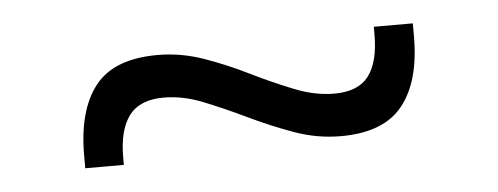

<svg xmlns="http://www.w3.org/2000/svg" viewBox="-27 -413 591 228"><g transform="rotate(-5 269.0 -299.0)"><path d="M373.5 -242Q345 -242 318 -251.8Q291 -261.5 265 -274Q239 -286.5 214.8 -296.2Q190.5 -306 167.5 -306Q139 -306 126.2 -289Q113.5 -272 113.5 -239.5V-230.5H67.5V-245.5Q67.5 -299.5 90 -328.2Q112.5 -357 164.5 -357Q192.5 -357 219.5 -347.5Q246.5 -338 272.2 -325.2Q298 -312.5 322.5 -302.8Q347 -293 370 -293Q398.5 -293 411 -309.5Q423.5 -326 423.5 -359V-368H470V-352.5Q470 -299 447.2 -270.5Q424.5 -242 373.5 -242Z"/></g></svg>

Font: Anek Telugu Light
Style: Regular
Weight: 300
Version: Version 1.003